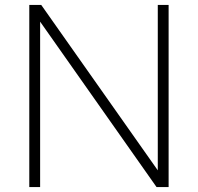

<svg xmlns="http://www.w3.org/2000/svg" viewBox="-20 -760 804 780"><path d="M99 0V-740H147.5L621 -68V-740H665V0H616L143 -672V0Z"/></svg>

Font: Encode Sans SemiExpanded SemiExpanded ExtraLight
Style: Regular
Weight: 200
Width: 6
Designer: Multiple Designers
Foundry: Impallari Type
Version: Version 3.000; ttfautohint (v1.8.3) -l 8 -r 50 -G 200 -x 14 